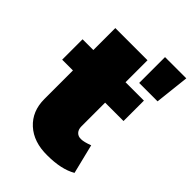

<svg xmlns="http://www.w3.org/2000/svg" viewBox="-220 -839 945 945"><g transform="rotate(45 252.5 -366.0)"><path d="M357 -742H505L485 -562H357ZM351 -164Q370 -164 407 -178L445 -24Q387 10 289 10Q195 11 139 -40Q83 -91 83 -176V-375H8V-517H83V-670H307V-517H435V-375H307V-210Q307 -188 319 -175.5Q331 -163 351 -164Z"/></g></svg>

Font: MontserratBlack
Style: Regular
Weight: 900
Designer: Julieta Ulanovsky
Foundry: Julieta Ulanovsky
Version: Version 4.000